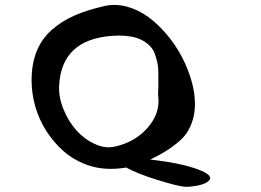

<svg xmlns="http://www.w3.org/2000/svg" viewBox="-20 -767 1040 766"><path d="M106 -446.8Q106 -511.2 125.7 -561Q145.5 -610.8 184.6 -646Q223.6 -681.2 275.6 -704.3Q327.6 -727.5 397.9 -743.2Q441.9 -752.9 487.5 -740.2Q533.2 -727.5 572.3 -698.7Q611.3 -669.9 646 -628.7Q680.7 -587.4 705.1 -541Q729.5 -494.6 743.7 -445.6Q757.8 -396.5 757.8 -353Q757.8 -317.4 748.8 -288.1Q739.7 -258.8 725.8 -237.8Q711.9 -216.8 687.3 -196.8Q662.6 -176.8 639.2 -162.6Q615.7 -148.4 579.6 -130.4Q699.2 -117.2 768.1 -91.8Q837.4 -66.4 811.5 -44.4Q792 -27.8 743.2 -22.9Q727.1 -21 715.8 -22Q686.5 -24.9 608.2 -49.1Q529.8 -73.2 483.4 -98.6Q452.1 -93.3 420.9 -93.3Q366.7 -93.3 317.1 -113Q267.6 -132.8 229.7 -167.2Q191.9 -201.7 163.6 -246.3Q135.3 -291 120.6 -342.8Q106 -394.5 106 -446.8ZM428.2 -624Q224.6 -609.9 215.8 -423.8Q213.9 -378.9 233.2 -331.3Q252.4 -283.7 283.9 -248Q315.4 -212.4 357.2 -192.9Q398.9 -173.3 438 -182.1Q518.1 -199.7 567.9 -256.1Q617.7 -312.5 611.8 -376Q609.9 -390.1 611.1 -407Q612.3 -423.8 611.8 -442.6Q611.3 -461.4 611.6 -481Q611.8 -500.5 607.4 -519Q603 -537.6 596.7 -554.7Q590.3 -571.8 576.2 -585.4Q562 -599.1 543 -608.6Q523.9 -618.2 494.6 -622.3Q465.3 -626.5 428.2 -624Z"/></svg>

Font: Superheroes Libre
Style: Regular
Weight: 400
Version: Version 001.000